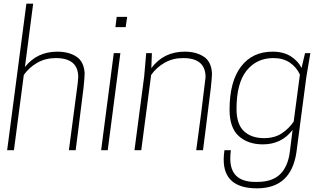

<svg xmlns="http://www.w3.org/2000/svg" viewBox="-20 -820 1757 1048"><path d="M393 0H356L404 -364L407 -399Q407 -503 285 -503Q228 -503 183.5 -477.5Q139 -452 110 -411L56 0H19L124 -800H161L116 -454Q182 -538 293 -538Q356 -538 397.5 -510.5Q439 -483 442 -419Q442 -401 436 -341L410 -134L419 -198Q415 -174 393 0Z M568 0H532L601 -530H637ZM666 -672H610L617 -728H674Z M1088 0H1051Q1065 -110 1078 -202Q1102 -393 1102 -399Q1102 -503 980 -503Q923 -503 878.5 -477.5Q834 -452 805 -411L751 0H714L767 -403L778 -530H809L806 -448Q873 -538 988 -538Q1051 -538 1092.5 -510.5Q1134 -483 1137 -419Q1137 -401 1131 -342L1105 -134L1114 -198Q1110 -174 1088 0Z M1383 208Q1201 208 1201 51Q1201 29 1205 0H1240Q1237 26 1237 46Q1237 173 1374 173H1383Q1468 173 1511 129Q1554 85 1563 1L1577 -111Q1517 -32 1415 -32Q1333 -32 1283 -77.5Q1233 -123 1233 -221Q1233 -374 1295 -456Q1357 -538 1468 -538Q1528 -538 1568 -512Q1608 -486 1626 -449L1645 -530H1674L1652 -399L1598 11Q1569 208 1383 208ZM1421 -66Q1478 -66 1517 -91.5Q1556 -117 1583 -156L1617 -413Q1598 -454 1561.5 -478.5Q1525 -503 1472 -503Q1381 -503 1326 -434.5Q1271 -366 1271 -226Q1271 -142 1311.5 -104Q1352 -66 1421 -66Z"/></svg>

Font: Tanohe Sans ExtraLight
Style: Italic
Weight: 200
Designer: Village Type and Design LLC & Cristiano Sobral
Foundry: Cooper Hewitt Smithsonian Design Museum
Version: Version 1.00;September 29, 2021;FontCreator 13.0.0.2655 64-b